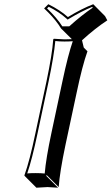

<svg xmlns="http://www.w3.org/2000/svg" viewBox="-20 -832 530 912"><path d="M270 -696.8Q247.6 -733.9 209.5 -772.5Q199.7 -781.7 189.5 -792L209.5 -812Q264.2 -785.2 302.7 -751Q368.2 -791 422.9 -812L479 -755.4L489.7 -735.4Q431.6 -697.3 369.6 -640.6L377.9 -606L395.5 -588.4Q371.1 -521 343.3 -388.2L291 -143.6Q263.7 -14.2 258.8 56.6L202.1 0L199.2 2.9L255.9 59.6Q253.9 59.6 205.6 56.6Q205.6 56.6 152.8 59.6L96.2 2.9V0Q121.1 -68.8 148.4 -200.2L200.7 -444.8Q228 -574.2 232.9 -645L235.8 -647.9Q237.8 -647.9 286.1 -645Q305.7 -645 321.3 -646ZM210.4 -442.9 158.2 -197.8Q132.3 -75.2 109.4 -8.3Q127.4 -9.8 148.9 -9.8Q174.3 -9.8 192.4 -7.8Q198.2 -78.6 224.6 -202.1L276.9 -447.3Q303.2 -571.3 325.7 -636.2Q307.1 -634.8 286.1 -634.8Q260.7 -634.8 242.7 -637.2Q236.3 -566.4 210.4 -442.9ZM275.9 -707H309.1Q367.7 -759.8 420.4 -795.4L418 -799.3Q366.7 -778.3 307.6 -742.7L301.3 -738.8L295.9 -743.7Q259.8 -775.9 211.4 -799.8L203.6 -792Q250.5 -747.1 275.9 -707Z"/></svg>

Font: Linux Biolinum Shadow O
Style: Italic
Weight: 400
Italic angle: -12°
Designer: Philipp H. Poll
Foundry: Philipp H. Poll
Version: Version 0.6.2